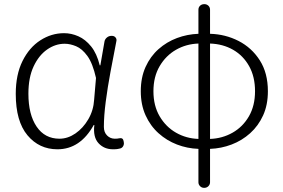

<svg xmlns="http://www.w3.org/2000/svg" viewBox="-20 -707 1367 926"><path d="M257 13Q169 13 112.5 -54.5Q56 -122 56 -254Q56 -347 88.5 -412.5Q121 -478 174.5 -512.5Q228 -547 289 -547Q324 -547 358 -532Q392 -517 419.5 -483Q447 -449 461 -392H464L484 -507Q486 -518 495.5 -526Q505 -534 517 -534H520Q531 -534 537.5 -526Q544 -518 541 -507Q527 -436 513 -361Q499 -286 490 -217Q481 -148 481 -95Q481 -69 496.5 -53.5Q512 -38 534 -38Q548 -38 555 -40Q573 -44 576 -27L577 -21Q579 -12 574.5 -3Q570 6 560 9Q554 10 548 11.5Q542 13 525 13Q482 13 455 -16.5Q428 -46 435 -104H432Q367 13 257 13ZM267 -38Q307 -38 344 -63.5Q381 -89 406 -132Q431 -175 434 -226L443 -331Q427 -402 401.5 -437Q376 -472 347 -484Q318 -496 292 -496Q247 -496 207 -468Q167 -440 142 -386.5Q117 -333 117 -255Q117 -155 156.5 -96.5Q196 -38 267 -38Z M937 -37V-497Q878 -495 829 -467Q780 -439 750 -388Q720 -337 720 -267Q720 -197 750 -146Q780 -95 829 -67Q878 -39 937 -37ZM964 199Q953 199 945 191Q937 183 937 172V11Q883 9 833.5 -10Q784 -29 744.5 -64.5Q705 -100 682 -151Q659 -202 659 -267Q659 -333 682 -384Q705 -435 744.5 -470Q784 -505 833.5 -523.5Q883 -542 937 -544V-660Q937 -672 945 -679.5Q953 -687 965 -687H966Q977 -687 985 -679.5Q993 -672 993 -660V-544Q1067 -542 1130.5 -509.5Q1194 -477 1233 -416Q1272 -355 1272 -267Q1272 -201 1249 -150.5Q1226 -100 1186.5 -64.5Q1147 -29 1097 -10Q1047 9 993 11V172Q993 183 985 191Q977 199 965 199ZM993 -497V-37Q1052 -39 1101.5 -67Q1151 -95 1180.5 -146Q1210 -197 1210 -267Q1210 -337 1181.5 -388Q1153 -439 1104 -467Q1055 -495 993 -497Z"/></svg>

Font: Chiron GoRound TC L
Style: Regular
Weight: 300
Designer: Ryoko NISHIZUKA 西塚涼子 (kana, bopomofo & ideographs); Paul D. Hunt (Latin, Greek & Cyrillic); Sandoll Communications 산돌커뮤니
Foundry: Adobe
Version: Version 1.000;hotconv 1.1.1;makeotfexe 2.6.0